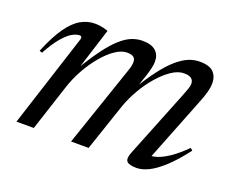

<svg xmlns="http://www.w3.org/2000/svg" viewBox="-87 -627 947 780"><g transform="rotate(20 386.5 -237.0)"><path d="M597 -40 591.5 -56.5Q607 -54.5 629.2 -62Q651.5 -69.5 680 -89Q708.5 -108.5 742 -142L751.5 -133.5Q711.5 -81 677.2 -49.5Q643 -18 614.5 -4Q586 10 562 10Q529.5 10 519.8 -1.2Q510 -12.5 522 -42L637.5 -330.5Q647 -354 651 -366.2Q655 -378.5 655 -387Q655 -401.5 645.2 -409.5Q635.5 -417.5 613 -417.5Q587.5 -417.5 559.5 -398.5Q531.5 -379.5 504.8 -348.8Q478 -318 456.5 -280.8Q435 -243.5 422 -207L352 0H276L395 -349Q398 -357 400 -364.2Q402 -371.5 403 -377.8Q404 -384 404 -389Q404 -404 395 -410.8Q386 -417.5 367 -417.5Q343.5 -417.5 316.8 -399.5Q290 -381.5 263.8 -350.5Q237.5 -319.5 215.5 -280.2Q193.5 -241 180 -199L115 0H40L170.5 -405Q171.5 -410 169.8 -413.8Q168 -417.5 162 -417.5Q148.5 -417.5 130.5 -407.8Q112.5 -398 90.2 -372.2Q68 -346.5 41.5 -298.5L30 -303Q58.5 -372 86.2 -411.2Q114 -450.5 143.2 -467Q172.5 -483.5 203.5 -483.5Q214.5 -483.5 224.2 -482.2Q234 -481 243 -478.8Q252 -476.5 261.5 -473L202 -284.5H197.5Q232.5 -343.5 261.2 -382.2Q290 -421 315 -443.2Q340 -465.5 363 -474.8Q386 -484 409.5 -484Q448.5 -484 467 -467.2Q485.5 -450.5 485.5 -422Q485.5 -409 481.8 -392.8Q478 -376.5 471.5 -356.5L448 -287.5H441.5Q474.5 -342.5 503.5 -380.5Q532.5 -418.5 558.2 -441Q584 -463.5 608.2 -473.8Q632.5 -484 656.5 -484Q699.5 -484 717 -465.8Q734.5 -447.5 734.5 -419Q734.5 -402.5 729.2 -381.5Q724 -360.5 708.5 -322.5Z"/></g></svg>

Font: Newsreader 48pt
Style: Italic
Weight: 400
Italic angle: -17°
Version: Version 1.003